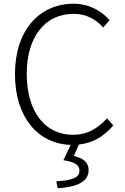

<svg xmlns="http://www.w3.org/2000/svg" viewBox="-20 -762 667 1027"><path d="M552 -129C500 -72 445 -41 371 -41C218 -41 123 -168 123 -367C123 -564 220 -688 374 -688C441 -688 493 -659 532 -615L566 -654C527 -700 460 -742 374 -742C189 -742 60 -598 60 -365C60 -136 183 8 358 13L319 95C380 104 405 120 405 151C405 184 377 202 281 208L289 245C396 238 454 208 454 148C454 104 423 84 375 72L402 11C479 3 537 -34 586 -91Z"/></svg>

Font: Source Han Sans SC Light
Style: Regular
Weight: 300
Designer: Ryoko NISHIZUKA (kana & ideographs); Paul D. Hunt (Latin, Greek & Cyrillic); Wenlong ZHANG (bopomofo); Sandoll Communica
Foundry: Adobe Systems Incorporated
Version: Version 1.004;PS 1.004;hotconv 1.0.82;makeotf.lib2.5.63406